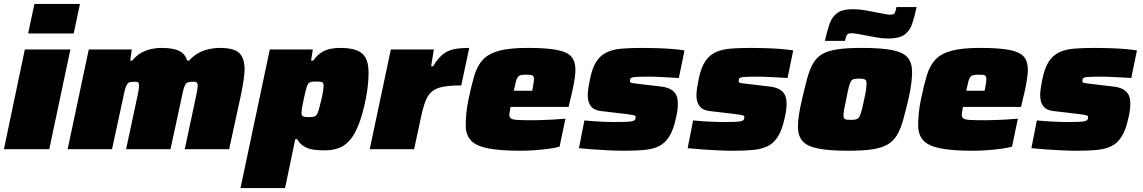

<svg xmlns="http://www.w3.org/2000/svg" viewBox="-22 -763 5846 982"><path d="M122 -592 154 -743H387L355 -592ZM-2 0 105 -510H338L230 0Z M324 0 432 -510H652L644 -453H654Q677 -481 703.5 -494.5Q730 -508 755.5 -513Q781 -518 801 -518Q865 -518 895.5 -502Q926 -486 935 -453H945Q969 -480 997 -494Q1025 -508 1052.5 -513Q1080 -518 1101 -518Q1177 -518 1203 -490.5Q1229 -463 1229 -409Q1229 -387 1223.5 -350.5Q1218 -314 1210 -276L1150 0H923L977 -253Q981 -273 985 -293.5Q989 -314 989 -323Q989 -338 984 -341.5Q979 -345 968 -345Q953 -345 943.5 -343Q934 -341 928.5 -334Q923 -327 918.5 -312.5Q914 -298 909 -273L850 0H623L677 -253Q682 -273 685.5 -293.5Q689 -314 689 -323Q689 -338 684.5 -341.5Q680 -345 669 -345Q654 -345 644.5 -343Q635 -341 629.5 -334Q624 -327 619.5 -312.5Q615 -298 610 -273L551 0Z M1208 199 1358 -510H1578L1569 -453H1580Q1600 -481 1622.5 -495Q1645 -509 1669.5 -513.5Q1694 -518 1718 -518Q1767 -518 1799 -507Q1831 -496 1847 -468.5Q1863 -441 1863 -392Q1863 -365 1860 -332Q1857 -299 1849 -258Q1833 -179 1813 -127.5Q1793 -76 1768 -47Q1743 -18 1711.5 -6Q1680 6 1640 6Q1613 6 1586 3Q1559 0 1536 -12.5Q1513 -25 1498 -51H1488L1436 199ZM1556 -164Q1573 -164 1582.5 -166Q1592 -168 1598 -176.5Q1604 -185 1609 -203.5Q1614 -222 1622 -255Q1628 -281 1630.5 -297.5Q1633 -314 1633 -325Q1633 -336 1629 -340Q1625 -344 1616.5 -345Q1608 -346 1594 -346Q1579 -346 1570.5 -344.5Q1562 -343 1557 -338Q1552 -333 1548 -322Q1545 -314 1541.5 -300Q1538 -286 1534.5 -269.5Q1531 -253 1527.5 -236.5Q1524 -220 1522 -207Q1520 -194 1520 -187Q1520 -172 1527.5 -168Q1535 -164 1556 -164Z M1869 0 1977 -510H2197L2183 -424H2193Q2217 -463 2240.5 -483Q2264 -503 2296 -510.5Q2328 -518 2378 -518L2337 -326Q2281 -326 2245.5 -319.5Q2210 -313 2189 -296.5Q2168 -280 2155 -247.5Q2142 -215 2131 -163L2096 0Z M2640 8Q2532 8 2470.5 -5Q2409 -18 2384.5 -47Q2360 -76 2360 -121Q2360 -149 2363 -182Q2366 -215 2374 -254Q2389 -326 2404 -376.5Q2419 -427 2448 -458Q2477 -489 2531 -503.5Q2585 -518 2676 -518Q2774 -518 2827 -507.5Q2880 -497 2900.5 -473Q2921 -449 2921 -407Q2921 -388 2917 -360.5Q2913 -333 2907 -305Q2901 -277 2895 -254L2886 -216H2589Q2588 -206 2585.5 -194.5Q2583 -183 2583 -177Q2583 -163 2591.5 -157Q2600 -151 2626 -149.5Q2652 -148 2705 -148Q2723 -148 2750 -149Q2777 -150 2808 -151.5Q2839 -153 2870 -156L2840 -13Q2820 -7 2787 -2.5Q2754 2 2716 5Q2678 8 2640 8ZM2606 -299H2700L2703 -315Q2706 -331 2707.5 -341Q2709 -351 2709 -359Q2709 -369 2705 -374Q2701 -379 2692.5 -380Q2684 -381 2670 -381Q2652 -381 2642.5 -379Q2633 -377 2627 -369.5Q2621 -362 2616.5 -345.5Q2612 -329 2606 -299Z M3175 8Q3137 8 3094 6Q3051 4 3010.5 1Q2970 -2 2939 -5L2967 -147Q2988 -145 3009 -143.5Q3030 -142 3049.5 -141Q3069 -140 3086 -139.5Q3103 -139 3115 -139Q3149 -139 3170 -139.5Q3191 -140 3202.5 -141.5Q3214 -143 3220 -146Q3225 -148 3227 -153Q3229 -158 3229 -165Q3229 -171 3219.5 -173.5Q3210 -176 3179 -180L3052 -195Q3016 -199 3000 -220Q2984 -241 2984 -275Q2984 -293 2987.5 -315Q2991 -337 2996 -361Q3008 -418 3029 -449.5Q3050 -481 3082.5 -496Q3115 -511 3160.5 -514.5Q3206 -518 3265 -518Q3305 -518 3345.5 -516.5Q3386 -515 3421.5 -512Q3457 -509 3479 -505L3450 -364Q3419 -366 3390.5 -367.5Q3362 -369 3340 -370Q3318 -371 3307 -371Q3275 -371 3255 -370.5Q3235 -370 3224 -369Q3213 -368 3207 -365Q3202 -362 3201 -358Q3200 -354 3200 -348Q3200 -341 3208 -339Q3216 -337 3244 -334L3353 -321Q3377 -319 3398 -311Q3419 -303 3432 -285Q3445 -267 3445 -232Q3445 -218 3443 -200.5Q3441 -183 3436 -163Q3423 -100 3401 -65Q3379 -30 3347.5 -15Q3316 0 3273 4Q3230 8 3175 8Z M3731 8Q3693 8 3650 6Q3607 4 3566.5 1Q3526 -2 3495 -5L3523 -147Q3544 -145 3565 -143.5Q3586 -142 3605.5 -141Q3625 -140 3642 -139.5Q3659 -139 3671 -139Q3705 -139 3726 -139.5Q3747 -140 3758.5 -141.5Q3770 -143 3776 -146Q3781 -148 3783 -153Q3785 -158 3785 -165Q3785 -171 3775.5 -173.5Q3766 -176 3735 -180L3608 -195Q3572 -199 3556 -220Q3540 -241 3540 -275Q3540 -293 3543.5 -315Q3547 -337 3552 -361Q3564 -418 3585 -449.5Q3606 -481 3638.5 -496Q3671 -511 3716.5 -514.5Q3762 -518 3821 -518Q3861 -518 3901.5 -516.5Q3942 -515 3977.5 -512Q4013 -509 4035 -505L4006 -364Q3975 -366 3946.5 -367.5Q3918 -369 3896 -370Q3874 -371 3863 -371Q3831 -371 3811 -370.5Q3791 -370 3780 -369Q3769 -368 3763 -365Q3758 -362 3757 -358Q3756 -354 3756 -348Q3756 -341 3764 -339Q3772 -337 3800 -334L3909 -321Q3933 -319 3954 -311Q3975 -303 3988 -285Q4001 -267 4001 -232Q4001 -218 3999 -200.5Q3997 -183 3992 -163Q3979 -100 3957 -65Q3935 -30 3903.5 -15Q3872 0 3829 4Q3786 8 3731 8Z M4317 8Q4218 8 4161.5 -3.5Q4105 -15 4082 -42Q4059 -69 4059 -116Q4059 -142 4064.5 -177.5Q4070 -213 4080 -255Q4095 -320 4107.5 -365.5Q4120 -411 4138 -441Q4156 -471 4185.5 -487.5Q4215 -504 4263 -511Q4311 -518 4384 -518Q4484 -518 4540.5 -507Q4597 -496 4620 -469Q4643 -442 4643 -395Q4643 -368 4638.5 -333Q4634 -298 4624 -255Q4609 -191 4596 -145.5Q4583 -100 4564.5 -70Q4546 -40 4516 -23Q4486 -6 4438 1Q4390 8 4317 8ZM4330 -150Q4344 -150 4352.5 -151.5Q4361 -153 4367 -158Q4373 -163 4377.5 -174.5Q4382 -186 4387 -205.5Q4392 -225 4398 -255Q4405 -286 4407.5 -305Q4410 -324 4410 -336Q4410 -348 4406 -353Q4402 -358 4393.5 -359.5Q4385 -361 4372 -361Q4355 -361 4345 -358.5Q4335 -356 4329.5 -346Q4324 -336 4318.5 -314.5Q4313 -293 4306 -255Q4299 -224 4295.5 -204Q4292 -184 4292 -173Q4292 -162 4296 -157Q4300 -152 4308.5 -151Q4317 -150 4330 -150ZM4197 -554Q4208 -604 4220.5 -640Q4233 -676 4259.5 -696Q4286 -716 4341 -716Q4373 -716 4405 -710Q4437 -704 4463 -699Q4485 -695 4502 -691.5Q4519 -688 4531 -688Q4550 -688 4554.5 -697Q4559 -706 4563 -727H4666Q4656 -678 4643.5 -641.5Q4631 -605 4604 -585.5Q4577 -566 4522 -566Q4490 -566 4458.5 -572Q4427 -578 4400 -583Q4380 -587 4362 -590Q4344 -593 4332 -593Q4315 -593 4309.5 -584Q4304 -575 4300 -554Z M4954 8Q4846 8 4784.5 -5Q4723 -18 4698.5 -47Q4674 -76 4674 -121Q4674 -149 4677 -182Q4680 -215 4688 -254Q4703 -326 4718 -376.5Q4733 -427 4762 -458Q4791 -489 4845 -503.5Q4899 -518 4990 -518Q5088 -518 5141 -507.5Q5194 -497 5214.5 -473Q5235 -449 5235 -407Q5235 -388 5231 -360.5Q5227 -333 5221 -305Q5215 -277 5209 -254L5200 -216H4903Q4902 -206 4899.5 -194.5Q4897 -183 4897 -177Q4897 -163 4905.5 -157Q4914 -151 4940 -149.5Q4966 -148 5019 -148Q5037 -148 5064 -149Q5091 -150 5122 -151.5Q5153 -153 5184 -156L5154 -13Q5134 -7 5101 -2.5Q5068 2 5030 5Q4992 8 4954 8ZM4920 -299H5014L5017 -315Q5020 -331 5021.5 -341Q5023 -351 5023 -359Q5023 -369 5019 -374Q5015 -379 5006.5 -380Q4998 -381 4984 -381Q4966 -381 4956.5 -379Q4947 -377 4941 -369.5Q4935 -362 4930.5 -345.5Q4926 -329 4920 -299Z M5489 8Q5451 8 5408 6Q5365 4 5324.5 1Q5284 -2 5253 -5L5281 -147Q5302 -145 5323 -143.5Q5344 -142 5363.5 -141Q5383 -140 5400 -139.5Q5417 -139 5429 -139Q5463 -139 5484 -139.5Q5505 -140 5516.5 -141.5Q5528 -143 5534 -146Q5539 -148 5541 -153Q5543 -158 5543 -165Q5543 -171 5533.5 -173.5Q5524 -176 5493 -180L5366 -195Q5330 -199 5314 -220Q5298 -241 5298 -275Q5298 -293 5301.5 -315Q5305 -337 5310 -361Q5322 -418 5343 -449.5Q5364 -481 5396.5 -496Q5429 -511 5474.5 -514.5Q5520 -518 5579 -518Q5619 -518 5659.5 -516.5Q5700 -515 5735.5 -512Q5771 -509 5793 -505L5764 -364Q5733 -366 5704.5 -367.5Q5676 -369 5654 -370Q5632 -371 5621 -371Q5589 -371 5569 -370.5Q5549 -370 5538 -369Q5527 -368 5521 -365Q5516 -362 5515 -358Q5514 -354 5514 -348Q5514 -341 5522 -339Q5530 -337 5558 -334L5667 -321Q5691 -319 5712 -311Q5733 -303 5746 -285Q5759 -267 5759 -232Q5759 -218 5757 -200.5Q5755 -183 5750 -163Q5737 -100 5715 -65Q5693 -30 5661.5 -15Q5630 0 5587 4Q5544 8 5489 8Z"/></svg>

Font: Saira SemiExpanded Black
Style: Italic
Weight: 900
Width: 6
Italic angle: -12°
Designer: Hector Gatti with collaboration of the Omnibus-Type team
Foundry: Omnibus-Type
Version: Version 1.101